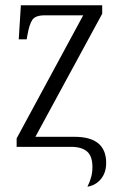

<svg xmlns="http://www.w3.org/2000/svg" viewBox="-20 -556 465 727"><path d="M311 151Q320 133 325 115Q330 97 330 77Q330 35 309.5 17.5Q289 0 249 0H43V-32L295 -498H150Q114 -498 102.5 -481Q91 -464 84 -424L81 -407H51L59 -536H367V-504L114 -38H262Q382 -38 382 61Q382 98 362 122Q342 146 311 151Z"/></svg>

Font: Noto Serif Condensed Light
Style: Regular
Weight: 300
Width: 3
Designer: Monotype Design Team
Foundry: Monotype Imaging Inc.
Version: Version 2.013